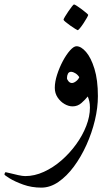

<svg xmlns="http://www.w3.org/2000/svg" viewBox="-74 -524 499 870"><path d="M369.6 -88.4Q369.6 -36.1 356 21Q342.3 78.1 317.9 132.3Q293.5 186.5 261 230.5Q228.5 274.4 190.9 300.3Q153.3 326.2 113.3 326.2Q69.3 326.2 31.2 312.5Q-6.8 298.8 -30.3 284.2Q-53.7 269.5 -53.7 267.1Q-53.7 263.7 -52 260Q-50.3 256.3 -48.3 256.3Q-45.4 256.3 -28.6 260.7Q-11.7 265.1 8.3 269.5Q28.3 273.9 40.5 273.9Q82.5 273.9 124.8 254.6Q167 235.4 204.3 202.9Q241.7 170.4 271 129.9Q300.3 89.4 316.9 46.4Q333.5 3.4 333.5 -36.1Q333.5 -53.7 330.6 -65.4Q327.6 -77.1 323.7 -86.9Q312.5 -72.8 295.2 -57.4Q277.8 -42 254.9 -42Q236.8 -42 218.3 -52.7Q199.7 -63.5 187 -82.5Q174.3 -101.6 174.3 -126Q174.3 -153.3 184.8 -185.8Q195.3 -218.3 210.9 -247.6Q226.6 -276.9 243.4 -295.7Q260.3 -314.5 272.5 -314.5Q293.5 -314.5 315.9 -288.6Q338.4 -262.7 354 -212.2Q369.6 -161.6 369.6 -88.4ZM285.2 -174.3Q277.8 -186 266.8 -192.4Q255.9 -198.7 249 -198.7Q238.3 -198.7 233.9 -190.2Q229.5 -181.6 229.5 -169.9Q229.5 -164.1 236.1 -156Q242.7 -147.9 252 -147.9Q260.3 -147.9 270.8 -156Q281.2 -164.1 285.2 -174.3ZM325.7 -456.5Q325.7 -454.1 319.6 -443.1Q313.5 -432.1 304.9 -419.2Q296.4 -406.2 288.6 -396.7Q280.8 -387.2 277.8 -387.2Q276.4 -387.2 266.4 -393.6Q256.3 -399.9 244.1 -408.4Q231.9 -417 222.9 -424.6Q213.9 -432.1 213.9 -434.6Q213.9 -437.5 220.2 -448.2Q226.6 -459 235.4 -471.9Q244.1 -484.9 251.7 -494.4Q259.3 -503.9 261.2 -503.9Q264.2 -503.9 274.4 -497.3Q284.7 -490.7 296.4 -481.9Q308.1 -473.1 316.9 -465.6Q325.7 -458 325.7 -456.5Z"/></svg>

Font: Rohingya Solluk
Style: Regular
Weight: 400
Designer: SIL International
Foundry: SIL International
Version: Version 1.001